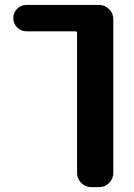

<svg xmlns="http://www.w3.org/2000/svg" viewBox="-20 -566 544 782"><path d="M383.8 -545.9Q407.2 -545.9 424.3 -528.8Q441.4 -511.7 441.4 -488.3V138.7Q441.4 162.1 424.3 179.2Q407.2 196.3 383.8 196.3H351.6Q328.1 196.3 311 179.2Q293.9 162.1 293.9 138.7V-431.6Q293.9 -438.5 287.1 -438.5H87.9Q65.4 -438.5 49.8 -454.1Q34.2 -469.7 34.2 -492.2Q34.2 -514.6 49.8 -530.3Q65.4 -545.9 87.9 -545.9Z"/></svg>

Font: Gen Jyuu Gothic P Bold
Style: Bold
Weight: 700
Designer: [Source Han Sans]
Ryoko NISHIZUKA  (kana & ideographs); Paul D. Hunt (Latin, Greek & Cyrillic); Wenlong ZHANG  (bopomofo
Version: Version 1.002.20150607